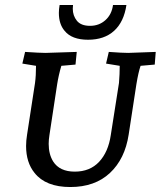

<svg xmlns="http://www.w3.org/2000/svg" viewBox="-20 -742 647 773"><path d="M119 -46Q85 -88 85 -154Q85 -176 89 -200L121 -408Q125 -437 125 -477L70 -486L81 -533Q141 -529 163 -529L289 -533L284 -482L227 -477Q216 -440 210 -402L179 -198Q176 -179 176 -163Q176 -121 194 -92Q220 -51 281 -51Q342 -51 379 -90.5Q416 -130 426 -198L459 -408Q462 -444 462 -477L407 -486L418 -533Q473 -529 496 -529L607 -533L603 -482L546 -477Q537 -451 529 -402L498 -200Q483 -102 422.5 -45.5Q362 11 263 11Q164 11 119 -46ZM240 -618Q217 -645 217 -690Q217 -705 220 -722H274Q273 -714 273 -707Q273 -679 289.5 -658.5Q306 -638 342.5 -638Q379 -638 404.5 -661Q430 -684 435 -722H489Q479 -654 439.5 -618Q400 -582 334.5 -582Q269 -582 240 -618Z"/></svg>

Font: Andada SC
Style: Italic
Weight: 400
Italic angle: -8.29999°
Designer: Carolina Giovagnoli
Foundry: Carolina Giovagnoli
Version: Version 1.003